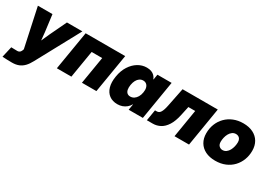

<svg xmlns="http://www.w3.org/2000/svg" viewBox="-21 -1286 3108 2244"><g transform="rotate(30 1533.0 -164.0)"><path d="M-17.1 200.7 16.6 54.2 82.5 55.7Q103.5 57.6 116.7 53.2Q129.9 48.8 138.2 38.1Q146.5 27.3 152.8 9.8L155.3 0L43 -522.5H239.7L268.6 -296.9Q275.4 -243.7 279.3 -189.9Q283.2 -136.2 287.1 -80.1H234.9Q256.8 -136.2 280 -190.2Q303.2 -244.1 327.6 -296.9L435.1 -522.5H643.6L327.1 62Q301.3 110.8 271 142.6Q240.7 174.3 202.4 189.7Q164.1 205.1 112.3 205.1Q80.1 205.1 46.4 203.9Q12.7 202.6 -17.1 200.7Z M1221.2 -522.5 1134.3 0H939L1000 -368.2H857.4L796.4 0H600.6L687.5 -522.5Z M1421.4 10.7Q1356 10.7 1311.3 -22.2Q1266.6 -55.2 1249 -116.2Q1231.4 -177.2 1245.6 -261.7Q1259.3 -345.2 1298.3 -406Q1337.4 -466.8 1392.3 -500Q1447.3 -533.2 1509.3 -533.2Q1544.4 -533.2 1570.6 -523.4Q1596.7 -513.7 1614.5 -495.4Q1632.3 -477.1 1642.1 -451.2H1644.5L1656.2 -522.5H1847.7L1761.2 0H1569.8L1583 -79.1H1580.6Q1564.9 -50.8 1540.8 -30.8Q1516.6 -10.7 1486.6 0Q1456.5 10.7 1421.4 10.7ZM1507.8 -142.1Q1534.7 -142.1 1557.4 -156.7Q1580.1 -171.4 1595.9 -198.2Q1611.8 -225.1 1617.7 -261.7Q1624 -298.3 1616.9 -325Q1609.9 -351.6 1592 -366.2Q1574.2 -380.9 1547.4 -380.9Q1520.5 -380.9 1499.5 -366.2Q1478.5 -351.6 1464.1 -325Q1449.7 -298.3 1443.8 -261.7Q1438 -225.1 1443.1 -198.2Q1448.2 -171.4 1464.8 -156.7Q1481.4 -142.1 1507.8 -142.1Z M1815.4 0 1839.8 -147.5H1863.3Q1879.4 -147.5 1891.6 -154.5Q1903.8 -161.6 1913.3 -176.8Q1922.9 -191.9 1930.9 -216.3Q1939 -240.7 1945.8 -274.9L1995.6 -522.5H2470.7L2384.3 0H2188.5L2250.5 -376H2158.2L2132.3 -255.4Q2112.3 -161.6 2076.4 -105.5Q2040.5 -49.3 1993.9 -24.7Q1947.3 0 1895 0Z M2741.7 11.2Q2664.6 11.2 2608.6 -16.6Q2552.7 -44.4 2522.5 -95.5Q2492.2 -146.5 2492.2 -216.3Q2492.2 -284.2 2515.4 -342Q2538.6 -399.9 2581.1 -442.6Q2623.5 -485.4 2682.1 -509.3Q2740.7 -533.2 2812 -533.2Q2889.2 -533.2 2945.1 -505.1Q3001 -477.1 3031 -426Q3061 -375 3061 -305.2Q3061 -240.7 3039.3 -183.6Q3017.6 -126.5 2976.1 -82.5Q2934.6 -38.6 2875.5 -13.7Q2816.4 11.2 2741.7 11.2ZM2753.9 -139.6Q2782.2 -139.6 2803.5 -155.8Q2824.7 -171.9 2838.4 -197Q2852.1 -222.2 2858.9 -251.5Q2865.7 -280.8 2865.7 -308.1Q2865.7 -333 2856.7 -349.4Q2847.7 -365.7 2832.8 -373.8Q2817.9 -381.8 2799.8 -381.8Q2771.5 -381.8 2750.2 -366Q2729 -350.1 2715.1 -325Q2701.2 -299.8 2694.6 -270.5Q2688 -241.2 2688 -214.4Q2688 -176.8 2707.8 -158.2Q2727.5 -139.6 2753.9 -139.6Z"/></g></svg>

Font: Inter 28pt Black
Style: Italic
Weight: 900
Italic angle: -9.3988°
Designer: Rasmus Andersson
Foundry: rsms
Version: Version 4.001;git-66647c0bb